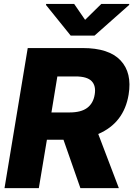

<svg xmlns="http://www.w3.org/2000/svg" viewBox="-20 -977 692 997"><path d="M3.4 0 124 -727.5H409.2Q545.4 -727.5 606 -663.3Q666.5 -599.1 647.9 -485.8Q623.5 -338.4 490.2 -281.2L597.2 0H397.5L309.6 -251.5H223.6L181.6 0ZM247.1 -393.1H341.3Q400.9 -393.1 432.6 -416.7Q464.4 -440.4 471.7 -485.8Q479.5 -531.2 455.8 -555.7Q432.1 -580.1 372.1 -580.1H277.8ZM365.2 -956.5 421.9 -874 505.9 -956.5H651.4L650.4 -951.2L470.7 -792H347.2L218.8 -951.2L219.7 -956.5Z"/></svg>

Font: Inter Display Extra Bold
Style: Italic
Weight: 800
Italic angle: -9.39999°
Designer: Rasmus Andersson
Foundry: rsms
Version: Version 4.000;git-4fc901f